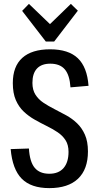

<svg xmlns="http://www.w3.org/2000/svg" viewBox="-20 -962 511 989"><path d="M234 7Q140 7 92 -41.5Q44 -90 35 -194L129 -197Q133 -129 158.5 -98Q184 -67 234 -67Q282 -67 307.5 -96.5Q333 -126 333 -180Q333 -216 317.5 -240Q302 -264 276.5 -281Q251 -298 220.5 -313Q190 -328 159 -345.5Q128 -363 102.5 -387Q77 -411 61.5 -446.5Q46 -482 46 -534Q46 -620 95 -664Q144 -708 238 -708Q333 -708 381 -662Q429 -616 436 -520L343 -512Q339 -575 314 -604.5Q289 -634 239 -634Q194 -634 170.5 -609Q147 -584 147 -535Q147 -499 162.5 -474.5Q178 -450 203.5 -433Q229 -416 259.5 -400.5Q290 -385 321 -368Q352 -351 377 -327Q402 -303 417.5 -268Q433 -233 433 -182Q433 -90 382 -41.5Q331 7 234 7ZM381 -907 259 -748H216L94 -906L129 -942L260 -816H215L345 -942Z"/></svg>

Font: Pathway Extreme Condensed Medium
Style: Regular
Weight: 500
Width: 3
Version: Version 1.001;gftools[0.9.26]